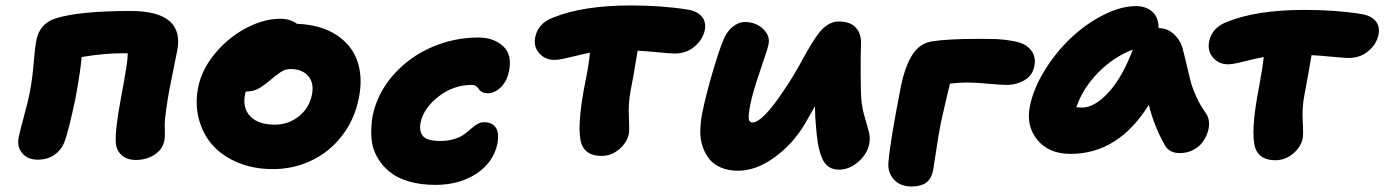

<svg xmlns="http://www.w3.org/2000/svg" viewBox="-20 -614 5019 696"><path d="M472.2 -34.2Q440.9 -34.2 421.6 -51Q402.3 -67.9 399.9 -95.2Q396 -139.6 419.4 -263.9Q442.9 -388.2 442.9 -414.1V-420.9H421.9Q356.4 -420.9 275.9 -407.2Q272.9 -363.8 253.9 -258.8Q227.5 -133.8 212.9 -97.2Q201.2 -68.8 176.3 -52Q151.4 -35.2 116.2 -35.2Q80.6 -35.2 60.5 -58.8Q40.5 -82.5 47.9 -117.2Q51.3 -134.8 67.1 -193.4Q83 -252 87.9 -278.8Q96.7 -322.8 101.8 -383.1Q106.9 -443.4 111.8 -467.8Q124 -529.8 183.1 -547.9Q270 -574.2 453.1 -574.2Q552.7 -574.2 594.7 -537.4Q636.7 -500.5 622.1 -429.2Q620.1 -418.9 610.1 -369.4Q600.1 -319.8 594.2 -289.8Q588.4 -259.8 582.8 -220.2Q577.1 -180.7 577.1 -158.2Q577.1 -156.7 577.6 -142.8Q578.1 -128.9 577.6 -119.6Q577.1 -110.4 575.2 -102.1Q569.3 -72.8 540.5 -53.5Q511.7 -34.2 472.2 -34.2Z M969.7 -1Q898.9 -1 841.8 -24.9Q784.7 -48.8 749.5 -89.1Q714.4 -129.4 700.4 -184.1Q686.5 -238.8 698.7 -298.8Q711.4 -362.3 759.5 -420.2Q807.6 -478 871.8 -512Q936 -545.9 996.1 -545.9Q1032.2 -545.9 1056.2 -527.8Q1142.1 -524.4 1198.5 -488Q1254.9 -451.7 1275.4 -392.6Q1295.9 -333.5 1280.8 -258.8Q1265.6 -181.2 1220 -122.1Q1174.3 -63 1109.1 -32Q1043.9 -1 969.7 -1ZM868.2 -272Q858.4 -222.2 887.5 -192.1Q916.5 -162.1 976.1 -162.1Q1025.9 -162.1 1063.5 -192.4Q1101.1 -222.7 1110.8 -271Q1119.1 -313 1097.4 -338.4Q1075.7 -363.8 1032.7 -363.8Q1027.8 -363.8 1022.9 -362.8Q1018.1 -361.8 1014.2 -360.8Q1010.3 -359.9 1004.9 -356.9Q999.5 -354 996.6 -352.1Q993.7 -350.1 987.1 -345.2Q980.5 -340.3 977.5 -338.1Q974.6 -335.9 966.6 -329.3Q958.5 -322.8 955.1 -319.8Q929.2 -298.3 911.9 -290.3Q894.5 -282.2 871.1 -282.2Q869.6 -276.4 868.2 -272Z M1557.6 56.2Q1504.4 56.2 1461.7 43.5Q1418.9 30.8 1391.4 8.1Q1363.8 -14.6 1346.4 -45.9Q1329.1 -77.1 1326.4 -114.3Q1323.7 -151.4 1330.6 -192.9Q1347.2 -275.4 1405 -341.3Q1462.9 -407.2 1544.2 -442.6Q1625.5 -478 1713.9 -478Q1769 -478 1803 -447.3Q1836.9 -416.5 1825.7 -358.9Q1817.9 -318.8 1795.4 -297.4Q1772.9 -275.9 1747.6 -275.9Q1735.8 -275.9 1727.5 -280.5Q1719.2 -285.2 1715.8 -291Q1712.4 -296.9 1705.8 -301.5Q1699.2 -306.2 1690.4 -306.2Q1624 -306.2 1569.8 -264.2Q1515.6 -222.2 1504.4 -168.9Q1499 -138.2 1513.4 -120.6Q1527.8 -103 1576.7 -103Q1605 -103 1627.2 -110.1Q1649.4 -117.2 1662.6 -127Q1675.8 -136.7 1686.8 -146.7Q1697.8 -156.7 1709.5 -163.8Q1721.2 -170.9 1734.9 -170.9Q1763.7 -170.9 1777.1 -151.6Q1790.5 -132.3 1782.7 -90.8Q1767.6 -23.9 1706.1 16.1Q1644.5 56.2 1557.6 56.2Z M2160.6 -48.8Q2105 -48.8 2088.4 -90.8Q2068.4 -147.5 2101.6 -316.9Q2113.8 -374.5 2118.7 -422.9Q2095.7 -418.5 2067.9 -411.6Q2040 -404.8 2022 -400.9Q2003.9 -397 1989.3 -397Q1955.6 -397 1934.3 -421.4Q1913.1 -445.8 1920.4 -480Q1930.7 -530.3 1986.3 -550.8Q2094.2 -594.2 2266.6 -594.2Q2380.9 -594.2 2473.6 -579.1Q2507.3 -573.7 2523.9 -554.2Q2540.5 -534.7 2534.7 -503.9Q2527.3 -470.2 2497.6 -445.1Q2467.8 -419.9 2425.3 -419.9Q2413.6 -419.9 2366.7 -424.3Q2319.8 -428.7 2291.5 -430.2Q2272.5 -315.4 2265.6 -283.2Q2257.3 -239.7 2259.8 -190.2Q2262.2 -140.6 2259.3 -127.9Q2252.9 -97.2 2224.6 -73Q2196.3 -48.8 2160.6 -48.8Z M2655.3 4.9Q2620.6 4.9 2594 -6.3Q2567.4 -17.6 2551.8 -36.9Q2536.1 -56.2 2527.1 -82.3Q2518.1 -108.4 2518.6 -138.7Q2519 -168.9 2524.9 -201.2Q2538.1 -265.6 2560.8 -344.2Q2583.5 -422.9 2600.1 -463.9Q2612.3 -497.1 2634.5 -515.6Q2656.7 -534.2 2680.2 -534.2Q2719.7 -534.2 2745.8 -509.5Q2772 -484.9 2766.1 -454.1Q2762.7 -436 2735.8 -358.4Q2709 -280.8 2700.2 -236.8Q2690.9 -190.4 2695.3 -178.7Q2698.7 -170.4 2707 -169.9Q2743.7 -169.9 2819.3 -283.2Q2837.9 -309.6 2857.9 -343.3Q2877.9 -377 2891.6 -402.6Q2905.3 -428.2 2921.4 -454.3Q2937.5 -480.5 2951.2 -497.6Q2964.8 -514.6 2982.4 -525.4Q3000 -536.1 3019 -536.1Q3063.5 -536.1 3083.5 -512.7Q3103.5 -489.3 3101.1 -451.2Q3099.6 -413.6 3099.9 -347.7Q3100.1 -281.7 3102.1 -255.9Q3105 -221.7 3114.5 -189.9Q3124 -158.2 3129.6 -136Q3135.3 -113.8 3130.9 -91.8Q3123.5 -55.2 3091.1 -27.1Q3058.6 1 3021 1Q2998.5 1 2983.2 -10Q2967.8 -21 2958.5 -44.2Q2949.2 -67.4 2944.6 -96.2Q2939.9 -125 2937 -168Q2936 -176.8 2935.5 -187Q2935.1 -197.3 2934.8 -209.7Q2934.6 -222.2 2934.1 -229Q2930.2 -221.2 2898.9 -167Q2855 -92.3 2787.8 -43.7Q2720.7 4.9 2655.3 4.9Z M3284.7 62Q3242.7 62 3219.7 35.9Q3196.8 9.8 3200.7 -26.9Q3207 -103 3245.6 -299.8Q3260.3 -372.1 3286.4 -414.1Q3312.5 -456.1 3357.4 -463.9Q3417 -473.1 3523.4 -473.1Q3566.4 -473.1 3592.8 -472.2Q3619.1 -471.2 3650.9 -465.6Q3682.6 -460 3698.7 -449.2Q3739.3 -421.4 3729.5 -374Q3723.1 -340.8 3694.1 -323.5Q3665 -306.2 3628.4 -306.2Q3609.4 -306.2 3562.3 -310.5Q3515.1 -314.9 3483.4 -314.9Q3461.9 -314.9 3423.8 -311Q3419.4 -295.9 3391.6 -173.8Q3382.8 -130.4 3374 -70.3Q3365.2 -10.3 3362.8 2Q3356.9 33.2 3337.9 47.6Q3318.8 62 3284.7 62Z M3860.8 -56.2Q3781.7 -56.2 3740.2 -107.2Q3698.7 -158.2 3713.4 -229Q3726.1 -293 3767.1 -359.1Q3808.1 -425.3 3861.8 -476.1Q3915.5 -526.9 3979 -559.3Q4042.5 -591.8 4097.7 -591.8Q4135.3 -591.8 4157.7 -571Q4180.2 -550.3 4179.7 -512.2Q4214.8 -511.7 4239 -486.8Q4263.2 -461.9 4269.5 -428.2Q4274.4 -410.6 4283.9 -369.4Q4293.5 -328.1 4298.8 -309.3Q4304.2 -290.5 4318.1 -260.3Q4332 -230 4351.6 -203.1Q4360.8 -190.4 4362.5 -172.1Q4364.3 -153.8 4357.7 -134.3Q4351.1 -114.7 4338.4 -97.7Q4325.7 -80.6 4304.2 -69.8Q4282.7 -59.1 4256.8 -59.1Q4218.3 -59.1 4202.6 -87.9Q4163.6 -156.2 4144.5 -233.9Q4033.7 -56.2 3860.8 -56.2ZM3901.9 -224.1Q3948.2 -224.1 3998.5 -279.1Q4048.8 -334 4086.4 -434.1Q4015.6 -407.2 3960 -349.9Q3904.3 -292.5 3881.8 -225.1Q3884.8 -225.1 3891.6 -224.6Q3898.4 -224.1 3901.9 -224.1Z M4603 -33.2Q4547.9 -33.2 4531.2 -75.2Q4511.2 -131.3 4544.4 -300.8Q4557.1 -369.1 4561 -407.2Q4534.7 -402.8 4492.4 -391.8Q4450.2 -380.9 4432.1 -380.9Q4398.4 -380.9 4377.2 -405.3Q4356 -429.7 4363.3 -463.9Q4373.5 -514.6 4429.2 -535.2Q4536.1 -578.1 4709.5 -578.1Q4823.2 -578.1 4916 -563Q4949.7 -557.6 4966.3 -538.1Q4982.9 -518.6 4977.1 -487.8Q4969.7 -453.6 4940.2 -428.7Q4910.6 -403.8 4868.2 -403.8Q4856.4 -403.8 4809.6 -408.2Q4762.7 -412.6 4734.4 -414.1Q4726.1 -363.8 4708 -267.1Q4699.7 -223.6 4702.4 -174.1Q4705.1 -124.5 4702.1 -111.8Q4695.8 -81.1 4667.5 -57.1Q4639.2 -33.2 4603 -33.2Z"/></svg>

Font: Shantell Sans Bouncy
Style: Italic
Weight: 800
Italic angle: -11.31°
Designer: Stephen Nixon, Anya Danilova, Shantell Martin
Foundry: Arrow Type
Version: Version 1.006;[9816181b4]